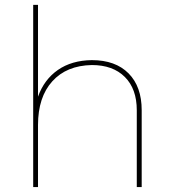

<svg xmlns="http://www.w3.org/2000/svg" viewBox="-20 -762 690 782"><path d="M557.1 -313V0H537.1V-313Q537.1 -399.9 488.5 -448.5Q439.9 -497.1 354 -497.1Q251 -495.1 192.9 -430.7Q134.8 -366.2 134.8 -252.9V0H115.2V-742.2H134.8V-368.2Q159.7 -438 215.8 -477.1Q272 -516.1 354 -517.1Q450.2 -517.1 503.7 -463.1Q557.1 -409.2 557.1 -313Z"/></svg>

Font: Montserrat
Style: Thin
Weight: 250
Designer: Julieta Ulanovsky
Foundry: Julieta Ulanovsky
Version: Version 1.000;PS 002.000;hotconv 1.0.70;makeotf.lib2.5.58329